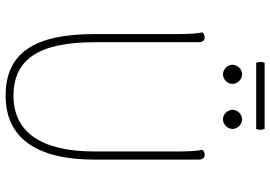

<svg xmlns="http://www.w3.org/2000/svg" viewBox="-159 -789 960 682"><g transform="rotate(90 321.0 -448.0)"><path d="M203 -908C199 -898 199 -888 203 -878H438C442 -888 442 -898 438 -908ZM244 -760C262 -760 278 -776 278 -794C278 -812 262 -828 244 -828C226 -828 210 -812 210 -794C210 -776 226 -760 244 -760ZM404 -760C422 -760 438 -776 438 -794C438 -812 422 -828 404 -828C386 -828 370 -812 370 -794C370 -776 386 -760 404 -760ZM547 -673C547 -687 541 -695 530 -695C521 -695 516 -691 512 -687C516 -671 518 -640 518 -600V-304C518 -115 450 -16 320 -16C190 -16 130 -107 130 -304V-673C130 -687 124 -695 113 -695C104 -695 99 -691 95 -687C99 -671 101 -640 101 -600V-304C101 -87 170 12 320 12C469 12 547 -96 547 -304Z"/></g></svg>

Font: Arima Koshi Thin
Style: Regular
Weight: 250
Designer: Joana Correia and Natanael Gama
Foundry: NDISCOVER
Version: Version 1.019;PS 001.019;hotconv 1.0.88;makeotf.lib2.5.64775